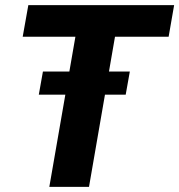

<svg xmlns="http://www.w3.org/2000/svg" viewBox="-20 -731 701 751"><path d="M451.2 -710.9 328.1 0H172.9L296.4 -710.9ZM661.1 -710.9 639.6 -587.4H68.8L90.8 -710.9ZM487.8 -451.2 471.7 -360.8H131.8L147.9 -451.2Z"/></svg>

Font: Roboto ExtraBold
Style: Italic
Weight: 800
Designer: Christian Robertson
Foundry: Google
Version: Version 3.009; 2024